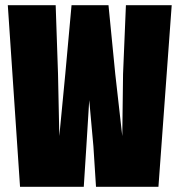

<svg xmlns="http://www.w3.org/2000/svg" viewBox="-20 -718 690 738"><path d="M57 0 10 -698H194L203 -434L208 -195L231 -434L255 -698H397L423 -434L450 -195L453 -434L464 -698H640L589 0H349L339 -156L323 -333L312 -156L302 0Z"/></svg>

Font: Azeret Mono Thin Black
Style: Regular
Weight: 900
Version: Version 1.002